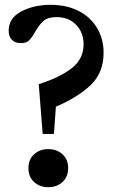

<svg xmlns="http://www.w3.org/2000/svg" viewBox="-20 -770 470 797"><path d="M16 -643Q16 -695 68.5 -722.5Q121 -750 190 -750Q256 -750 305.5 -725Q355 -700 382.5 -654.5Q410 -609 410 -551Q410 -469 357.5 -418Q305 -367 212 -327L204 -216L202 -214H159L157 -216L141 -419L142 -421Q230 -449 278.5 -487.5Q327 -526 327 -586Q327 -635 296 -667Q265 -699 215 -699Q179 -699 161.5 -684Q144 -669 126 -638Q112 -613 100.5 -602Q89 -591 66 -591Q43 -591 29.5 -604.5Q16 -618 16 -643ZM180 -151Q216 -151 239.5 -129.5Q263 -108 263 -72Q263 -36 239.5 -14.5Q216 7 180 7Q145 7 121.5 -14.5Q98 -36 98 -72Q98 -108 121.5 -129.5Q145 -151 180 -151Z"/></svg>

Font: Minipax
Style: Bold
Weight: 500
Designer: Raphaël Ronot, Igor Stepanchenko (Cyrillic)
Foundry: steppetype
Version: Version 1.002